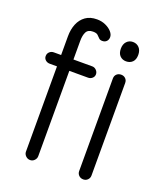

<svg xmlns="http://www.w3.org/2000/svg" viewBox="-138 -823 774 922"><g transform="rotate(20 249.0 -362.5)"><path d="M126 10Q113 10 103.5 0.5Q94 -9 94 -21V-611Q94 -646 105.5 -674Q117 -702 140 -718.5Q163 -735 198 -735Q222 -735 242 -726Q262 -717 274 -703.5Q286 -690 286 -676Q286 -663 278 -654.5Q270 -646 256 -646Q244 -646 238 -653Q232 -660 224.5 -666.5Q217 -673 200 -673Q175 -673 166 -656Q157 -639 157 -610V-21Q157 -9 148 0.5Q139 10 126 10ZM57 -457Q44 -457 35 -465Q26 -473 26 -485Q26 -498 35 -506.5Q44 -515 57 -515H253Q265 -515 274 -506Q283 -497 283 -485Q283 -473 274 -465Q265 -457 253 -457ZM398 10Q384 10 375 1Q366 -8 366 -21V-494Q366 -508 375 -516.5Q384 -525 398 -525Q411 -525 420 -516.5Q429 -508 429 -494V-21Q429 -8 420 1Q411 10 398 10ZM397 -593Q378 -593 365.5 -605.5Q353 -618 353 -642Q353 -665 365.5 -678.5Q378 -692 397 -692Q417 -692 429.5 -678.5Q442 -665 442 -642Q442 -618 429.5 -605.5Q417 -593 397 -593Z"/></g></svg>

Font: National Park Light
Style: Regular
Weight: 300
Designer: Andrea Herstowski, Ben Hoepner
Version: Version 1.009